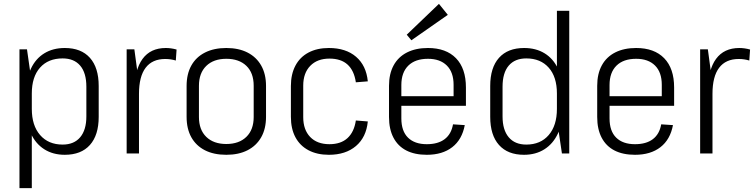

<svg xmlns="http://www.w3.org/2000/svg" viewBox="-20 -796 3911 996"><path d="M316 7Q255 7 210 -21.5Q165 -50 140.5 -103Q116 -156 115 -228V-316Q116 -388 140.5 -440Q165 -492 210 -519.5Q255 -547 316 -547Q401 -547 446.5 -496Q492 -445 492 -350V-190Q492 -95 446.5 -44Q401 7 316 7ZM81 -540H120L145 -365V180H81ZM305 -46Q364 -46 396 -84Q428 -122 428 -192V-346Q428 -418 396 -455.5Q364 -493 305 -493Q230 -493 187.5 -445Q145 -397 145 -311V-231Q145 -145 188 -95.5Q231 -46 305 -46Z M637 -540H677L701 -362V0H637ZM678 -326Q678 -434 719.5 -490.5Q761 -547 840 -547Q854 -547 868 -545Q882 -543 896 -539L892 -482Q866 -490 837 -490Q770 -490 735.5 -444.5Q701 -399 701 -309Z M1154 7Q1089 7 1043 -16.5Q997 -40 972.5 -84Q948 -128 948 -190V-350Q948 -412 972.5 -456Q997 -500 1043.5 -523.5Q1090 -547 1154 -547Q1218 -547 1264 -523.5Q1310 -500 1335 -456Q1360 -412 1360 -350V-190Q1360 -128 1335 -84Q1310 -40 1264 -16.5Q1218 7 1154 7ZM1154 -49Q1220 -49 1258 -86Q1296 -123 1296 -189V-351Q1296 -418 1258 -454.5Q1220 -491 1154 -491Q1088 -491 1050 -454Q1012 -417 1012 -351V-189Q1012 -123 1050 -86Q1088 -49 1154 -49Z M1686 7Q1625 7 1580.5 -16.5Q1536 -40 1512.5 -84Q1489 -128 1489 -190V-350Q1489 -411 1512.5 -455.5Q1536 -500 1580.5 -523.5Q1625 -547 1686 -547Q1774 -547 1827 -501.5Q1880 -456 1888 -374L1826 -369Q1817 -430 1783 -461Q1749 -492 1689 -492Q1626 -492 1589.5 -454.5Q1553 -417 1553 -352V-188Q1553 -123 1589 -85.5Q1625 -48 1689 -48Q1748 -48 1782.5 -79.5Q1817 -111 1826 -171L1888 -166Q1880 -84 1826.5 -38.5Q1773 7 1686 7Z M2194 7Q2131 7 2087.5 -15.5Q2044 -38 2021 -82Q1998 -126 1998 -189V-351Q1998 -413 2022 -457Q2046 -501 2091.5 -524Q2137 -547 2200 -547Q2294 -547 2345.5 -494Q2397 -441 2397 -342V-247H2050V-297H2344L2333 -270V-356Q2333 -421 2298 -456Q2263 -491 2200 -491Q2134 -491 2098 -455.5Q2062 -420 2062 -355V-182Q2062 -116 2096.5 -82Q2131 -48 2194 -48Q2252 -48 2286.5 -74Q2321 -100 2330 -151L2391 -147Q2377 -72 2326 -32.5Q2275 7 2194 7ZM2303 -719 2114 -587 2090 -616 2257 -776Z M2698 7Q2614 7 2568.5 -44Q2523 -95 2523 -190V-350Q2523 -445 2568.5 -496Q2614 -547 2699 -547Q2760 -547 2805 -519.5Q2850 -492 2874.5 -440Q2899 -388 2899 -316V-228Q2899 -156 2874 -103Q2849 -50 2804 -21.5Q2759 7 2698 7ZM2710 -46Q2784 -46 2826.5 -95.5Q2869 -145 2869 -231V-311Q2869 -397 2826.5 -445Q2784 -493 2710 -493Q2651 -493 2619 -455.5Q2587 -418 2587 -346V-192Q2587 -122 2619 -84Q2651 -46 2710 -46ZM2869 -175V-740H2933V0H2895Z M3274 7Q3211 7 3167.5 -15.5Q3124 -38 3101 -82Q3078 -126 3078 -189V-351Q3078 -413 3102 -457Q3126 -501 3171.5 -524Q3217 -547 3280 -547Q3374 -547 3425.5 -494Q3477 -441 3477 -342V-247H3130V-297H3424L3413 -270V-356Q3413 -421 3378 -456Q3343 -491 3280 -491Q3214 -491 3178 -455.5Q3142 -420 3142 -355V-182Q3142 -116 3176.5 -82Q3211 -48 3274 -48Q3332 -48 3366.5 -74Q3401 -100 3410 -151L3471 -147Q3457 -72 3406 -32.5Q3355 7 3274 7Z M3612 -540H3652L3676 -362V0H3612ZM3653 -326Q3653 -434 3694.5 -490.5Q3736 -547 3815 -547Q3829 -547 3843 -545Q3857 -543 3871 -539L3867 -482Q3841 -490 3812 -490Q3745 -490 3710.5 -444.5Q3676 -399 3676 -309Z"/></svg>

Font: Pathway Extreme SemiCondensed ExtraLight
Style: Regular
Weight: 250
Width: 4
Version: Version 1.001;gftools[0.9.26]